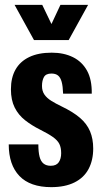

<svg xmlns="http://www.w3.org/2000/svg" viewBox="-20 -761 423 791"><path d="M191 10Q148 10 115 -1.5Q82 -13 60 -36Q38 -59 27 -91.5Q16 -124 16 -166H138Q138 -135 143 -115.5Q148 -96 159.5 -87Q171 -78 189 -78Q212 -78 222 -92.5Q232 -107 232 -130Q232 -153 224.5 -168Q217 -183 198 -196.5Q179 -210 145 -227Q111 -244 83.5 -265.5Q56 -287 40.5 -318Q25 -349 25 -393Q25 -441 44 -474.5Q63 -508 100.5 -526Q138 -544 193 -544Q243 -544 280.5 -525.5Q318 -507 338.5 -470Q359 -433 358 -375H240Q239 -406 234 -424Q229 -442 219 -450Q209 -458 192 -458Q169 -458 161 -443.5Q153 -429 153 -407Q153 -386 163 -371.5Q173 -357 191.5 -345.5Q210 -334 233 -323Q281 -300 309.5 -275.5Q338 -251 351 -220Q364 -189 364 -149Q364 -101 345 -65Q326 -29 287 -9.5Q248 10 191 10ZM120 -596 40 -741H154L192 -662L229 -741H343L263 -596Z"/></svg>

Font: Mona Sans Condensed
Style: Bold
Weight: 700
Width: 3
Designer: Deni Anggara
Foundry: GitHub
Version: Version 2.000